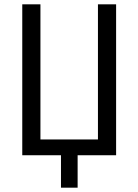

<svg xmlns="http://www.w3.org/2000/svg" viewBox="-20 -718 640 888"><path d="M262 0H83V-698H167V-73H433V-698H517V0H339V150H262Z"/></svg>

Font: Lilex
Style: Regular
Weight: 400
Monospace: yes
Designer: Mike Abbink, Paul van der Laan, Pieter van Rosmalen, Mikhael Khrustik
Foundry: Mikhael Khrustik
Version: Version 2.510